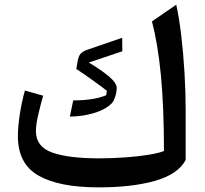

<svg xmlns="http://www.w3.org/2000/svg" viewBox="-20 -789 872 817"><path d="M770 -108.4Q737.8 -47.4 639.9 -19.5Q542 8.3 399.9 8.3Q231.9 8.3 144 -41.7Q56.2 -91.8 56.2 -209Q56.2 -249.5 64 -301Q71.8 -352.5 85.9 -403.8L163.6 -381.8Q153.3 -346.2 143.1 -302.5Q132.8 -258.8 132.8 -231Q132.8 -164.6 202.1 -139.9Q271.5 -115.2 401.9 -115.2Q459.5 -115.2 514.9 -119.4Q570.3 -123.5 613.5 -130.6Q656.7 -137.7 677.7 -146.5Q677.7 -332 664.8 -467.3Q651.9 -602.5 626.5 -697.8L730 -769Q742.7 -710.4 751.5 -635.7Q760.3 -561 765.1 -480Q770 -398.9 770 -321.3ZM500 -628.4 500.5 -570.8 357.9 -522.9Q412.6 -490.2 444.6 -462.9Q476.6 -435.5 476.6 -414.6Q476.6 -396.5 470 -377Q463.4 -357.4 456.5 -350.6Q430.2 -322.8 379.9 -307.9Q329.6 -293 277.3 -293L291.5 -361.8Q379.4 -361.8 432.1 -383.8L434.6 -402.8Q412.1 -420.4 374.5 -447.5Q336.9 -474.6 304.7 -495.6L308.1 -515.1Q312.5 -548.8 322.5 -559.8Q332.5 -570.8 351.1 -577.1Z"/></svg>

Font: Pinar DS4-Medium
Style: Regular
Weight: 500
Designer: Amin Abedi
Version: Version 2.000